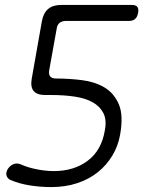

<svg xmlns="http://www.w3.org/2000/svg" viewBox="-20 -750 640 780"><path d="M468 -203Q460 -157 436.5 -118Q413 -79 377.5 -50.5Q342 -22 294 -6Q246 10 188 10Q143 10 100 3Q57 -4 22 -19Q10 -25 6.5 -37Q3 -49 12 -64Q21 -77 34.5 -83Q48 -89 65 -82Q94 -69 130.5 -62Q167 -55 199 -55Q281 -55 337 -97.5Q393 -140 406 -221Q414 -263 400 -290.5Q386 -318 356.5 -334.5Q327 -351 283.5 -357.5Q240 -364 189 -364H164Q130 -364 116.5 -380.5Q103 -397 109 -431L150 -663Q156 -697 175.5 -713.5Q195 -730 229 -730H515Q532 -730 538 -722Q544 -714 541 -698Q538 -681 529 -673Q520 -665 504 -665H249Q232 -665 222 -657Q212 -649 210 -632L180 -465Q177 -448 184 -439.5Q191 -431 208 -431Q260 -431 312.5 -424.5Q365 -418 404 -395Q443 -372 462.5 -327Q482 -282 468 -203Z"/></svg>

Font: Maple Mono NL ExtraLight
Style: Italic
Weight: 275
Italic angle: -10°
Monospace: yes
Designer: subframe7536
Version: Version 7.000